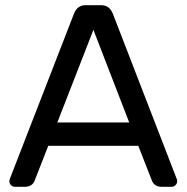

<svg xmlns="http://www.w3.org/2000/svg" viewBox="-20 -720 720 740"><path d="M166 -158 114 -25Q105 0 75 0H38Q29 0 22.5 -6.5Q16 -13 16 -22Q16 -27 20 -36L265 -667Q278 -700 310 -700H370Q402 -700 415 -667L659 -36Q663 -27 663 -22Q663 -13 656.5 -6.5Q650 0 641 0H604Q574 0 565 -25L513 -158ZM478 -248 340 -605 201 -248Z"/></svg>

Font: Rubik
Style: Regular
Weight: 400
Designer: Hubert & Fischer
Foundry: Hubert & Fischer
Version: Version 1.100